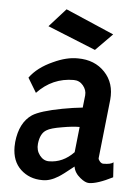

<svg xmlns="http://www.w3.org/2000/svg" viewBox="-53 -757 595 814"><g transform="rotate(5 245.0 -349.5)"><path d="M403.3 -626 197.3 -714.8 127 -636.7 332 -553.7ZM295.9 -222.7Q265.6 -222.7 221.7 -214.8Q173.8 -207 157.2 -196.3Q130.9 -181.6 126 -136.7Q123 -108.4 139.2 -87.4Q155.3 -66.4 178.7 -66.4Q238.3 -66.4 284.2 -114.3ZM289.1 -53.7Q243.2 -16.6 225.6 -5.9Q189.5 16.6 157.2 15.6Q102.5 15.6 65.4 -19Q28.3 -53.7 28.3 -115.2Q28.3 -125 29.3 -135.7Q38.1 -218.8 89.8 -253.9Q123 -275.4 215.8 -293Q262.7 -301.8 301.8 -305.7L307.6 -358.4Q309.6 -380.9 293.9 -399.9Q278.3 -418.9 253.9 -418.9Q163.1 -418.9 98.6 -350.6L61.5 -412.1Q93.8 -457 159.2 -486.3Q215.8 -512.7 263.7 -511.7Q335 -511.7 378.4 -465.8Q421.9 -419.9 415 -348.6L387.7 -97.7Q387.7 -91.8 394.5 -84Q401.4 -76.2 409.2 -76.2Q441.4 -76.2 452.1 -85.9L456.1 -22.5Q390.6 10.7 355.5 10.7Q339.8 10.7 318.4 -6.8Q293 -27.3 289.1 -53.7Z"/></g></svg>

Font: Puritan
Style: BoldItalic
Weight: 700
Version: 2.1